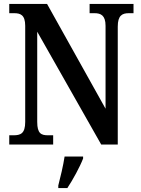

<svg xmlns="http://www.w3.org/2000/svg" viewBox="-20 -734 715 975"><path d="M27 0H250V-47H224C190 -47 169 -55 169 -115V-573L494 0H578V-599C578 -656 601 -667 634 -667H658V-714H435V-667H460C491 -667 516 -657 516 -603V-182L219 -714H27V-667H52C83 -667 108 -659 108 -603V-115C108 -55 84 -47 48 -47H27ZM276 221H322C350 179 386 113 402 71V61H308C301 108 287 165 276 208Z"/></svg>

Font: Noto Serif Condensed Semi
Style: Regular
Weight: 600
Width: 3
Designer: Monotype Design Team
Foundry: Monotype Imaging Inc.
Version: Version 1.002